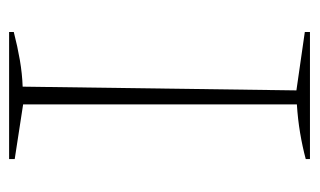

<svg xmlns="http://www.w3.org/2000/svg" viewBox="-156 -528 684 411"><g transform="rotate(90 185.5 -322.0)"><path d="M48 0V-10Q79 -18 108 -23Q137 -28 165 -29L173 -615L48 -633V-644H320V-635Q294 -628 264.5 -623Q235 -618 203 -616V-30L320 -12V0Z"/></g></svg>

Font: Piazzolla Thin
Style: Regular
Weight: 100
Designer: Juan Pablo del Peral
Foundry: Huerta Tipografica
Version: Version 1.330